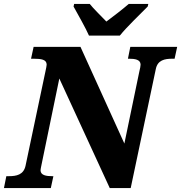

<svg xmlns="http://www.w3.org/2000/svg" viewBox="-44 -951 916 971"><path d="M406 -771H562C599 -817 666 -880 703 -918L706 -931H607C583 -910 527 -866 494 -842C471 -866 426 -910 410 -931H331L328 -918C349 -880 390 -808 406 -771ZM-24 0H213L226 -60H220C191 -60 161 -64 161 -90C161 -94 163 -104 167 -123L256 -554L511 0H617L744 -602C753 -647 789 -654 827 -654H839L852 -714H615L603 -654H609C638 -654 667 -650 667 -624C667 -617 664 -603 661 -591L585 -225L363 -714H126L113 -654H126C165 -654 192 -650 192 -624C192 -617 189 -606 185 -586L85 -112C75 -67 39 -60 1 -60H-12Z"/></svg>

Font: Noto Serif SemiCondensed Black
Style: Italic
Weight: 900
Width: 4
Italic angle: -12°
Designer: Monotype Design Team
Foundry: Monotype Imaging Inc.
Version: Version 2.014